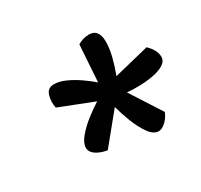

<svg xmlns="http://www.w3.org/2000/svg" viewBox="-92 -811 646 616"><g transform="rotate(-30 231.5 -502.5)"><path d="M337 -312Q318 -312 301.5 -335Q285 -358 272.5 -390.5Q260 -423 253 -450L164 -341Q139 -345 123 -356Q107 -367 107 -383Q107 -400 124.5 -421Q142 -442 167 -461.5Q192 -481 213 -494L88 -543Q83 -566 89.5 -588.5Q96 -611 120 -611Q139 -611 161.5 -601Q184 -591 206.5 -575.5Q229 -560 246 -545L255 -681Q275 -693 297 -693Q333 -693 333 -646Q333 -621 325.5 -591.5Q318 -562 307 -533L437 -565Q463 -540 463 -515Q463 -499 447 -489Q431 -479 406 -474.5Q381 -470 355 -469.5Q329 -469 310 -471L384 -356Q377 -338 363 -325Q349 -312 337 -312Z"/></g></svg>

Font: Sansita Swashed
Style: Regular
Weight: 400
Designer: Pablo Cosgaya
Foundry: Omnibus-Type
Version: Version 1.003; ttfautohint (v1.8.3)